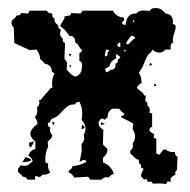

<svg xmlns="http://www.w3.org/2000/svg" viewBox="-20 -457 484 490"><path d="M45.4 -56.2Q59.6 -51.8 59.6 -48.3Q59.6 -44.9 36.6 -42.5ZM66.9 -96.2Q60.5 -81.1 57.1 -81.1Q54.2 -81.1 54.2 -92.8ZM189.5 -139.2Q195.8 -134.8 195.8 -132.3Q195.8 -128.9 188 -127.4ZM237.8 -145 248 -141.1 237.8 -137.7ZM119.1 -145Q117.7 -138.2 115.7 -138.2L112.3 -145ZM373.5 -243.7 379.4 -239.7Q379.4 -237.8 373.5 -236.3ZM162.1 -290.5 158.7 -283.7 156.7 -290.5ZM362.8 -296.4Q367.7 -294.4 367.7 -292.5Q367.7 -290.5 361.3 -289.1ZM162.1 -319.3 159.2 -312.5 155.3 -319.3ZM287.1 -312 276.4 -319.3V-307.6Q263.7 -303.7 258.8 -287.1L248 -281.7Q249.5 -272.5 253.4 -272.5L262.7 -278.8Q274.9 -278.8 274.9 -291.5V-294.4Q280.8 -296.4 280.8 -302.7L281.2 -306.2Q285.6 -306.2 287.1 -312ZM296.4 -325.2 302.2 -327.1 297.9 -330.6ZM250.5 -330.6 247.6 -316.4Q247.6 -313 249.5 -313L254.4 -315.9V-323.2L258.8 -327.6Q258.8 -329.6 250.5 -330.6ZM282.7 -348.6V-347.2Q282.7 -345.2 281.7 -345.2H280.3Q279.3 -345.2 279.3 -343.8Q279.3 -342.8 279.8 -341.3Q280.3 -337.4 287.1 -336.4V-347.2ZM314.9 -365.7Q302.2 -350.1 302.2 -346.2Q302.2 -343.8 305.2 -343.8Q308.6 -343.8 314 -350.3Q319.3 -356.9 325.2 -359.9Q322.8 -365.7 315.9 -365.7ZM318.4 -400.4 323.7 -402.3 319.8 -406.2ZM368.2 -435.5 377.4 -436.5Q392.6 -436.5 402.3 -422.4Q421.4 -420.9 421.4 -400.9L420.9 -396L427.7 -393.1L428.2 -387.7Q428.2 -381.3 425.3 -374.3Q422.4 -367.2 420.9 -356L422.4 -348.6Q416.5 -347.2 415.5 -339.8V-330.6H402.3Q396 -322.8 387.2 -322.8Q377.4 -322.8 368.2 -330.6L366.7 -325.2Q359.9 -320.3 356.4 -314.5Q353 -308.6 350.3 -301.8Q347.7 -294.9 344.2 -287.4Q340.8 -279.8 334.5 -271.5Q341.3 -260.3 341.3 -245.1Q333.5 -241.7 329.1 -232.4L345.2 -219.2L347.7 -213.4H352.1L350.6 -198.7Q356.4 -197.3 356.4 -190.9L356 -187.5Q362.3 -184.1 362.3 -175.8L361.3 -169.4L368.2 -167V-133.3Q361.3 -131.8 361.3 -123.5Q365.7 -118.2 373.5 -114.7L372.1 -106L378.9 -102.5V-65.4L386.7 -62L397 -75.2H403.3Q411.1 -68.8 420.9 -68.8L426.3 -69.3V-66.9Q426.3 -60.5 433.1 -56.6L431.6 -22.9Q427.2 -20.5 427.2 -15.6L427.7 -11.2Q422.4 -9.3 415.5 -2.4V7.3L407.7 5.9L403.3 13.2Q399.9 11.2 386.7 11.2L370.6 11.7L365.2 5.9L357.4 7.3L354.5 0L347.7 1.5L339.8 -7.3Q340.3 -15.1 346.7 -25.9L339.8 -29.3L340.3 -32.7Q340.3 -38.1 334.5 -40.5L335 -44.4Q335 -50.8 328.1 -50.8L312.5 -65.4V-72.8Q319.3 -77.1 319.3 -85L318.4 -90.8Q324.7 -98.6 324.7 -108.9Q324.7 -118.2 318.4 -127.4L319.8 -142.1L288.6 -158.2Q288.6 -161.6 294.9 -162.1L297.9 -167Q289.6 -170.9 284.2 -179.7H266.6Q254.4 -173.3 254.4 -156.2Q249.5 -155.8 248 -150.9Q244.6 -154.3 241.2 -154.3Q234.9 -154.3 231.4 -144Q231.9 -132.3 243.7 -126L242.7 -88.4L254.4 -76.7Q254.4 -63.5 242.7 -54.7V-42.5Q263.2 -35.6 270.5 -13.2Q263.2 -11.7 257.3 -3.9L252 -4.9Q245.1 -4.9 239.3 1.5H210.9L204.6 -5.9L169.4 -3.9Q165 -12.7 155.3 -17.1V-21.5Q162.6 -24.4 165.5 -33.2Q182.6 -34.2 200.2 -43.5Q199.2 -48.8 194.8 -48.8Q190.9 -48.8 183.1 -43.9L188.5 -70.8L188 -89.8Q194.8 -95.2 194.8 -104.5L193.8 -113.3Q198.2 -121.1 198.2 -128.9Q198.2 -140.6 188 -150.9Q189.9 -154.3 189.9 -168Q189.9 -183.1 182.6 -197.3H181.6Q174.8 -197.3 170.9 -190.4H168Q159.2 -190.4 153.6 -186.5Q147.9 -182.6 142.8 -177.2Q137.7 -171.9 132.3 -166Q127 -160.2 119.1 -156.2Q109.4 -155.3 106.9 -144H103L102.1 -139.6Q102.1 -133.8 108.4 -131.8L107.4 -126Q107.4 -118.2 113.8 -111.8Q111.8 -102.5 101.6 -95.7L103 -82.5Q95.7 -68.4 95.7 -50.8L96.2 -42.5L103 -39.1L102.5 -33.7Q102.5 -24.9 108.4 -17.1Q101.6 -11.2 92.3 -11.2H88.4Q84.5 -5.4 79.1 -5.4L70.3 -8.3L68.8 1.5H50.3Q46.4 -5.9 39.1 -5.9L25.9 -18.6V-25.9L32.7 -35.2L41.5 -33.7Q53.7 -33.7 63.5 -46.4Q60.5 -54.7 52.7 -59.6Q55.7 -72.8 70.3 -76.7V-95.7Q57.6 -105.5 57.6 -115.7Q57.6 -127.4 75.7 -140.6Q74.7 -150.9 68.8 -158.2Q75.2 -164.6 75.2 -174.3L74.2 -183.1Q80.6 -187.5 80.6 -195.3L79.6 -202.1H83.5L109.9 -232.4L113.8 -233.4L112.8 -242.7Q112.8 -257.8 119.1 -270L112.3 -273.9Q112.3 -292 93.8 -294.4Q89.8 -301.3 82.5 -306.2Q82 -319.8 72.8 -330.6L55.7 -329.1L16.6 -347.2L15.1 -387.2Q9.3 -390.6 9.3 -399.4Q9.3 -404.8 14.4 -408.2Q19.5 -411.6 22.9 -418L25.4 -417.5Q30.8 -417.5 34.2 -423.8L51.3 -422.4L55.7 -429.7H99.1Q104 -422.4 113.8 -422.4L113.3 -418.5Q113.3 -412.1 119.1 -410.2V-407.7Q119.1 -397.9 128.4 -393.1V-391.1Q128.4 -384.3 135.3 -381.3L133.3 -371.6Q133.3 -363.3 140.6 -358.4L140.1 -354.5Q140.1 -349.1 146 -347.2L144.5 -306.2Q148.4 -303.2 151.4 -296.4L149.9 -279.8Q165 -261.7 172.9 -261.7Q176.8 -261.7 182.6 -267.8Q188.5 -273.9 188.5 -280.8L189.5 -292.5Q189.5 -298.8 182.6 -301.8V-321.8Q188 -323.2 189.5 -329.1Q186.5 -331.1 184.8 -333.7Q183.1 -336.4 181.6 -338.9Q180.2 -341.3 178 -344Q175.8 -346.7 171.9 -348.6V-351.6Q171.9 -361.3 162.1 -365.7L158.2 -364.3Q156.7 -366.2 153.8 -370.1Q150.9 -374 147.5 -377.9Q144 -381.8 140.6 -385Q137.2 -388.2 135.3 -388.7L133.8 -392.1L144.5 -410.2V-415L159.7 -418L162.1 -423.8L185.5 -422.4L190.9 -429.7H268.1Q277.3 -413.1 296.4 -412.1V-404.8Q291.5 -401.4 291.5 -398.4Q291.5 -394.5 300.3 -393.1Q303.7 -422.4 324.7 -422.4H327.6Q333.5 -430.2 345.7 -430.2Q356.4 -430.2 359.9 -428.2Z"/></svg>

Font: Truetypewriter PolyglOTT
Style: Regular
Weight: 400
Designer: Sergey Beatoff a.k.a. Sam_T
Version: Version 3.76